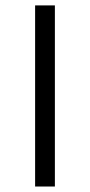

<svg xmlns="http://www.w3.org/2000/svg" viewBox="-20 -650 328 700"><path d="M180.1 30H108V-630.3H180.1V30Z"/></svg>

Font: Lohit Gujarati
Style: Regular
Weight: 400
Version: 2.92.4